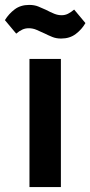

<svg xmlns="http://www.w3.org/2000/svg" viewBox="-46 -762 368 782"><path d="M202 0H74V-522H202ZM203 -605Q183 -605 167 -611.5Q151 -618 135 -626Q116 -635 101.5 -641Q87 -647 71 -647Q57 -647 45 -641.5Q33 -636 20 -625L-26 -680Q-10 -706 14 -724Q38 -742 73 -742Q94 -742 110 -735.5Q126 -729 141 -722Q160 -712 175 -706Q190 -700 205 -700Q219 -700 231 -706Q243 -712 256 -723L302 -668Q287 -642 262.5 -623.5Q238 -605 203 -605Z"/></svg>

Font: IBM Plex Sans SemiBold
Style: Regular
Weight: 600
Designer: Mike Abbink, Paul van der Laan, Pieter van Rosmalen
Foundry: Bold Monday
Version: Version 3.201